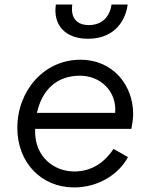

<svg xmlns="http://www.w3.org/2000/svg" viewBox="-20 -810 657 842"><path d="M305 12C413 12 503 -48 541 -121L478 -157C441 -101 385 -58 306 -58C214 -58 134 -125 134 -232V-245H556C559 -259 564 -289 564 -310C564 -432 480 -548 332 -548C173 -548 56 -412 56 -249C56 -97 161 12 305 12ZM142 -315C164 -415 228 -478 331 -478C423 -478 493 -407 485 -315ZM225 -790C212 -702 264 -640 366 -640C467 -640 527 -701 540 -790H469C461 -733 424 -700 370 -700C315 -700 289 -733 297 -790Z"/></svg>

Font: Mluvka
Style: Italic
Weight: 400
Italic angle: -8°
Designer: Modified by Jiří Krblich, Original typeface by Gumpita Rahayu
Foundry: Gumpita Rahayu & Jiří Krblich
Version: Version 2.000;Glyphs 3.1.1 (3134)